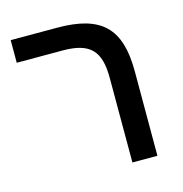

<svg xmlns="http://www.w3.org/2000/svg" viewBox="-93 -686 734 771"><g transform="rotate(-15 274.0 -300.5)"><path d="M468 0V-351C468 -530 396 -601 212 -601H19V-507H209C323 -507 364 -465 364 -352V0Z"/></g></svg>

Font: Noto Sans Hebrew Droid Medium
Style: Regular
Weight: 500
Designer: Monotype Design Team
Foundry: Monotype Imaging Inc.
Version: Version 1.100